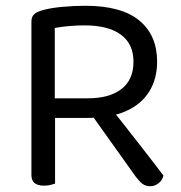

<svg xmlns="http://www.w3.org/2000/svg" viewBox="-20 -639 629 666"><path d="M170 -298H285Q359 -298 401 -330Q443 -362 443 -425Q443 -487 399 -519Q355 -551 273 -551Q246 -551 218.5 -548.5Q191 -546 170 -542ZM285 -230H89V-564Q89 -580 97.5 -588.5Q106 -597 122 -602Q151 -611 193.5 -615Q236 -619 276 -619Q401 -619 463 -568Q525 -517 525 -425Q525 -366 498 -322Q471 -278 418 -254Q365 -230 285 -230ZM287 -256 347 -286Q375 -251 405 -213Q435 -175 463 -139Q491 -103 513 -74.5Q535 -46 547 -30Q543 -13 529.5 -3Q516 7 502 7Q485 7 474 -1.5Q463 -10 451 -26ZM89 -252H171V-2Q165 0 155 2.5Q145 5 133 5Q111 5 100 -4Q89 -13 89 -32Z"/></svg>

Font: Baloo Bhaijaan 2
Style: Regular
Weight: 400
Designer: Sanskriti Dholi, Noopur Datye and Ek Type
Foundry: Ek Type
Version: Version 1.701